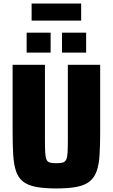

<svg xmlns="http://www.w3.org/2000/svg" viewBox="-20 -1053 634 1081"><path d="M297 8Q227 8 181.5 -1Q136 -10 109.5 -31Q83 -52 70.5 -88.5Q58 -125 54.5 -179.5Q51 -234 51 -310V-688H233V-269Q233 -222 234.5 -195Q236 -168 241.5 -155Q247 -142 260.5 -138Q274 -134 297 -134Q321 -134 334 -138Q347 -142 353 -155Q359 -168 360.5 -195Q362 -222 362 -269V-688H544V-310Q544 -234 540.5 -179.5Q537 -125 524 -89Q511 -53 484.5 -31.5Q458 -10 412.5 -1Q367 8 297 8ZM130 -757V-869H265V-757ZM329 -757V-869H465V-757ZM158 -937V-1033H437V-937Z"/></svg>

Font: Saira SemiCondensed ExtraBold
Style: Regular
Weight: 800
Width: 4
Designer: Hector Gatti with collaboration of the Omnibus-Type team
Foundry: Omnibus-Type
Version: Version 1.101